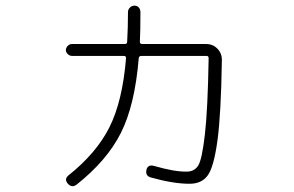

<svg xmlns="http://www.w3.org/2000/svg" viewBox="-20 -644 1040 679"><path d="M234.4 -446.3Q226.6 -446.3 219.7 -452.6Q212.9 -459 212.9 -466.8Q212.9 -474.6 219.2 -481.4Q225.6 -488.3 234.4 -488.3H420.9Q429.7 -488.3 429.7 -496.1Q432.6 -545.9 432.6 -601.6Q432.6 -610.4 439.5 -617.2Q446.3 -624 455.1 -624Q464.8 -624 470.7 -617.7Q476.6 -611.3 476.6 -600.6Q476.6 -528.3 474.6 -496.1Q474.6 -488.3 483.4 -488.3H709Q733.4 -488.3 749.5 -471.2Q765.6 -454.1 764.6 -429.7Q761.7 -240.2 749 -147Q736.3 -53.7 714.8 -23.9Q693.4 5.9 650.4 5.9Q592.8 5.9 512.7 -16.6Q493.2 -22.5 498 -43.9Q502.9 -62.5 523.4 -57.6Q597.7 -36.1 640.6 -37.1Q667 -37.1 680.7 -58.1Q694.3 -79.1 704.6 -168.5Q714.8 -257.8 717.8 -436.5V-438.5Q717.8 -446.3 710 -446.3H480.5Q471.7 -446.3 470.7 -438.5Q457 -272.5 407.7 -174.3Q358.4 -76.2 251 8.8Q234.4 21.5 220.2 5.9Q206.1 -9.8 221.7 -23.4Q320.3 -101.6 366.7 -193.4Q413.1 -285.2 425.8 -438.5Q425.8 -446.3 418 -446.3Z"/></svg>

Font: Rounded Mgen+ 2m light
Style: Regular
Weight: 200
Designer: [Source Han Sans]
Ryoko NISHIZUKA  (kana & ideographs); Paul D. Hunt (Latin, Greek & Cyrillic); Wenlong ZHANG  (bopomofo
Version: Version 1.059.20150602